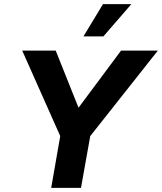

<svg xmlns="http://www.w3.org/2000/svg" viewBox="-20 -914 788 934"><path d="M229 0 273 -252 88 -668H251L362 -390L569 -668H748L419 -252L374 0ZM386 -737 481 -894H619L483 -737Z"/></svg>

Font: Gantari
Style: Bold Italic
Weight: 700
Italic angle: -10°
Designer: Anugrah Pasau
Foundry: Lafontype
Version: Version 1.000; ttfautohint (v1.8.4.7-5d5b)